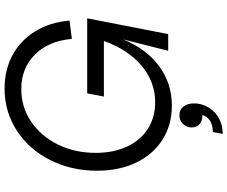

<svg xmlns="http://www.w3.org/2000/svg" viewBox="-97 -658 993 839"><g transform="rotate(-90 399.5 -238.5)"><path d="M73 -311Q73 -424 120 -516.5Q167 -609 249 -662Q331 -715 432 -715Q514 -715 578.5 -680Q643 -645 682.5 -580.5Q722 -516 729 -431L649 -421Q640 -523 580.5 -582.5Q521 -642 429 -642Q351 -642 287.5 -599Q224 -556 187.5 -482Q151 -408 151 -317Q151 -239 178.5 -180Q206 -121 256 -89Q306 -57 372 -57Q461 -57 531.5 -116Q602 -175 640 -281H397L411 -354H739L670 0H597L647 -197Q605 -95 529.5 -39.5Q454 16 357 16Q273 16 208.5 -25Q144 -66 108.5 -140Q73 -214 73 -311ZM316 149H311Q289 149 275.5 136Q262 123 262 102Q262 80 277.5 64.5Q293 49 316 49Q340 49 353.5 66.5Q367 84 367 112Q367 128 365 136Q355 182 319.5 210Q284 238 234 238L242 195Q272 195 291.5 182.5Q311 170 316 149Z"/></g></svg>

Font: MedMera Sans
Style: Italic
Weight: 400
Italic angle: -11°
Designer: Kasper Nordkvist
Foundry: UNCUT.wtf
Version: Version 1.300